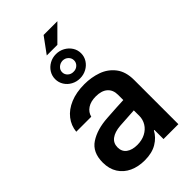

<svg xmlns="http://www.w3.org/2000/svg" viewBox="-269 -987 1088 1088"><g transform="rotate(-45 275.0 -443.0)"><path d="M232.4 -309.6Q316.9 -315.4 368.2 -317.4V-359.4Q368.2 -398.9 343.3 -420.7Q318.4 -442.4 272.5 -442.4Q231.9 -442.4 206.1 -425.3Q180.2 -408.2 172.9 -378.9H52.7Q57.1 -424.3 85 -460.2Q112.8 -496.1 161.6 -516.6Q210.4 -537.1 275.4 -537.1Q331.1 -537.1 380.1 -519.8Q429.2 -502.4 460.7 -461.7Q492.2 -420.9 492.2 -354.5V0H373V-73.2H369.1Q349.6 -36.1 310.5 -12.7Q271.5 10.7 212.9 10.7Q161.6 10.7 121.3 -7.8Q81.1 -26.4 58.1 -62.5Q35.2 -98.6 35.2 -149.4Q35.2 -231.4 90.6 -267.8Q146 -304.2 232.4 -309.6ZM245.1 -81.1Q281.7 -81.1 310.1 -95.7Q338.4 -110.4 353.8 -135.5Q369.1 -160.6 369.1 -190.4L368.7 -233.9L252 -226.6Q206.1 -222.7 180.7 -203.6Q155.3 -184.6 155.3 -150.4Q155.3 -116.7 179.7 -98.9Q204.1 -81.1 245.1 -81.1ZM309.6 -897.5H419.9L325.2 -802.7H240.2ZM178.7 -673.8Q178.7 -700.7 192.6 -722.9Q206.5 -745.1 230.2 -758.3Q253.9 -771.5 282.2 -771.5Q310.5 -771.5 334.5 -758.3Q358.4 -745.1 372.6 -722.9Q386.7 -700.7 386.7 -673.8Q386.7 -647.5 372.6 -625.2Q358.4 -603 334.5 -590.1Q310.5 -577.1 282.2 -577.1Q253.9 -577.1 230.2 -590.1Q206.5 -603 192.6 -625.2Q178.7 -647.5 178.7 -673.8ZM330.1 -673.8Q330.1 -692.4 316.4 -705.6Q302.7 -718.8 282.2 -718.8Q262.2 -717.8 248.3 -704.8Q234.4 -691.9 234.4 -673.8Q234.4 -655.3 248.3 -642.3Q262.2 -629.4 282.2 -629.9Q302.2 -629.4 316.2 -642.3Q330.1 -655.3 330.1 -673.8Z"/></g></svg>

Font: Pretendard SemiBold
Style: Regular
Weight: 600
Designer: Base glyphs from Inter by Rasmus Andersson; Hangeul glyphs from Noto Sans CJK(Source Han Sans) by Jang Soo-young and Kan
Foundry: Kil Hyung-jin
Version: Version 1.309